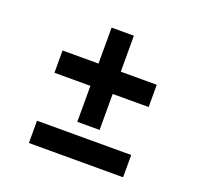

<svg xmlns="http://www.w3.org/2000/svg" viewBox="-102 -747 807 779"><g transform="rotate(20 301.0 -357.5)"><path d="M97.7 -176.8H504.4V-80.6H97.7ZM97.7 -383.8V-480H252.9V-635.3H349.1V-480H504.4V-383.8H349.1V-228.5H252.9V-383.8Z"/></g></svg>

Font: Modern Antiqua
Style: Regular
Weight: 500
Version: Version 1.0